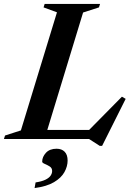

<svg xmlns="http://www.w3.org/2000/svg" viewBox="-52 -705 674 974"><path d="M369.5 -641.5 174 0H-32L-26.5 -17.5L54 -43.5L237 -642.5L169 -667.5L174.5 -685H455.5L450 -667.5ZM386.5 -32 566.5 -214.5 585.5 -203.5 466 35H454L399.5 0H94L110 -46H436.5ZM162 115Q162 91 181 70.2Q200 49.5 235 49.5Q261 49.5 276 64.8Q291 80 291 109.5Q291 139 274.8 168.2Q258.5 197.5 221.8 219.2Q185 241 123.5 249L128.5 220.5Q160.5 215.5 178.8 206.5Q197 197.5 204.8 186Q212.5 174.5 212.5 162.5Q212.5 147 199.8 139.2Q187 131.5 174.5 126.2Q162 121 162 115Z"/></svg>

Font: Newsreader 36pt SemiBold
Style: Italic
Weight: 600
Italic angle: -17°
Designer: Hugues Gentile
Foundry: Production Type
Version: Version 1.003